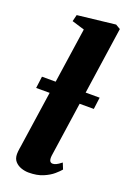

<svg xmlns="http://www.w3.org/2000/svg" viewBox="-157 -873 639 940"><g transform="rotate(20 162.0 -403.0)"><path d="M200 -106Q198 -88.5 202.2 -79.5Q206.5 -70.5 217.5 -70.5Q225.5 -70.5 235 -74.8Q244.5 -79 262.5 -93L275.5 -61Q266 -49.5 246.8 -32.8Q227.5 -16 196.5 -2.8Q165.5 10.5 121.5 10.5Q102 10.5 82.5 3.8Q63 -3 50.2 -17.5Q37.5 -32 37.5 -56Q37.5 -61.5 38.2 -69Q39 -76.5 40 -84Q41 -91.5 42 -96L136.5 -740L71 -760L79.5 -794.5L277 -817L301.5 -802.5ZM323.5 -453 315.5 -391.5H15L23 -453Z"/></g></svg>

Font: Merriweather 48pt Black
Style: Italic
Weight: 900
Italic angle: -7.8°
Version: Version 2.101